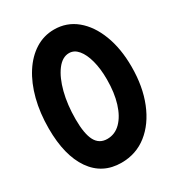

<svg xmlns="http://www.w3.org/2000/svg" viewBox="-189 -847 942 1028"><g transform="rotate(-30 281.5 -332.5)"><path d="M13.2 -286.1Q13.2 -382.3 34.2 -463.6Q55.2 -544.9 94 -605.2Q132.8 -665.5 185.8 -698.7Q238.8 -731.9 302.2 -731.9Q379.9 -731.9 438.5 -683.8Q497.1 -635.7 530 -550Q563 -464.4 563 -352.1Q563 -230 524.9 -135.3Q486.8 -40.5 418.7 13.2Q350.6 66.9 260.3 66.9Q143.1 66.9 78.1 -26.6Q13.2 -120.1 13.2 -286.1ZM162.6 -257.3Q162.6 -167.5 185.5 -124.5Q208.5 -81.5 257.8 -81.5Q305.7 -81.5 340.8 -116.9Q376 -152.3 395.3 -214.8Q414.6 -277.3 414.6 -358.9Q414.6 -425.3 401.1 -475.6Q387.7 -525.9 364 -554.2Q340.3 -582.5 308.6 -582.5Q267.1 -582.5 233.9 -538.6Q200.7 -494.6 181.6 -420.9Q162.6 -347.2 162.6 -257.3Z"/></g></svg>

Font: Mikhak ExtraBold
Style: Regular
Weight: 800
Designer: Amin Abedi
Version: Version 3.3